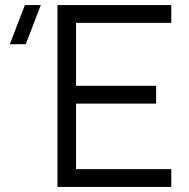

<svg xmlns="http://www.w3.org/2000/svg" viewBox="-20 -740 748 760"><path d="M658 0V-70.5H281V-330H598V-400.5H281V-649.5H658V-720H207.5V0ZM141.5 -720H78.5L19 -565H82Z"/></svg>

Font: Vela Sans
Style: Regular
Weight: 400
Designer: Principal design: Mikhail Sharanda - project Manrope.
Design modification: Ravid Balaliev
Foundry: Mikhail Sharanda
Version: Version 1.001